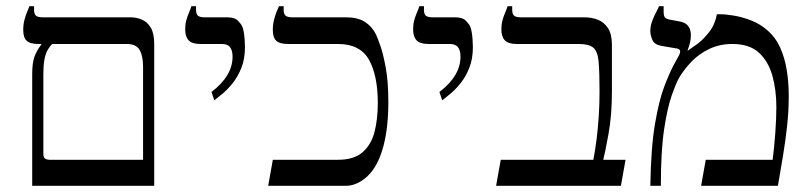

<svg xmlns="http://www.w3.org/2000/svg" viewBox="-20 -600 2617 620"><path d="M84 0V-361Q84 -396 91 -416Q98 -436 114 -457V-458H104Q77 -458 66 -468.5Q55 -479 55 -503Q55 -521 59 -536Q63 -551 68 -562.5Q73 -574 75 -580H90V-568Q90 -555 96 -549.5Q102 -544 119 -544H403Q421 -544 438.5 -536.5Q456 -529 467 -510.5Q478 -492 478 -458V0ZM142 -84H442V-384Q442 -419 431 -438.5Q420 -458 389 -458H149Q141 -451 134 -439Q127 -427 123.5 -408Q120 -389 120 -361V-104Q120 -91 126 -87.5Q132 -84 142 -84Z M672 -276 663 -303Q697 -329 714 -357.5Q731 -386 731 -417Q731 -437 723 -447.5Q715 -458 696 -458H627Q600 -458 589 -470Q578 -482 578 -505Q578 -521 581.5 -534Q585 -547 590 -558.5Q595 -570 598 -580H613V-568Q613 -555 619 -549.5Q625 -544 642 -544H715Q738 -544 748.5 -533Q759 -522 762 -515Q765 -509 767 -497.5Q769 -486 770 -473Q771 -460 771 -448Q771 -410 759.5 -381Q748 -352 731 -331Q714 -310 697.5 -296.5Q681 -283 672 -276Z M846 0 861 -84H1071Q1123 -84 1151 -108.5Q1179 -133 1189.5 -174.5Q1200 -216 1200 -267Q1200 -356 1171.5 -407Q1143 -458 1071 -458H910Q883 -458 872 -468.5Q861 -479 861 -503Q861 -521 865 -536.5Q869 -552 874 -564Q879 -576 881 -580H896V-568Q896 -555 902 -549.5Q908 -544 925 -544H1099Q1135 -544 1158 -529.5Q1181 -515 1194 -489Q1198 -481 1207.5 -454.5Q1217 -428 1225.5 -382.5Q1234 -337 1234 -271Q1234 -190 1219 -131.5Q1204 -73 1176 -41Q1160 -22 1139 -11Q1118 0 1098 0Z M1408 -276 1399 -303Q1433 -329 1450 -357.5Q1467 -386 1467 -417Q1467 -437 1459 -447.5Q1451 -458 1432 -458H1363Q1336 -458 1325 -470Q1314 -482 1314 -505Q1314 -521 1317.5 -534Q1321 -547 1326 -558.5Q1331 -570 1334 -580H1349V-568Q1349 -555 1355 -549.5Q1361 -544 1378 -544H1451Q1474 -544 1484.5 -533Q1495 -522 1498 -515Q1501 -509 1503 -497.5Q1505 -486 1506 -473Q1507 -460 1507 -448Q1507 -410 1495.5 -381Q1484 -352 1467 -331Q1450 -310 1433.5 -296.5Q1417 -283 1408 -276Z M1582 0 1597 -84H1896Q1902 -115 1906.5 -150.5Q1911 -186 1913.5 -225Q1916 -264 1916 -304Q1916 -368 1913 -401Q1910 -434 1896 -446Q1882 -458 1849 -458H1648Q1621 -458 1610 -470Q1599 -482 1599 -505Q1599 -521 1602.5 -534Q1606 -547 1611 -558.5Q1616 -570 1619 -580H1634V-568Q1634 -555 1640 -549.5Q1646 -544 1663 -544H1869Q1890 -544 1910 -536.5Q1930 -529 1943 -509.5Q1956 -490 1956 -455V-304Q1956 -228 1945 -167.5Q1934 -107 1928 -84H2000L1985 0Z M2080 0Q2082 -123 2095 -199.5Q2108 -276 2125 -320.5Q2142 -365 2156 -391L2173 -422Q2178 -432 2175.5 -437.5Q2173 -443 2162 -444L2115 -452Q2093 -456 2086.5 -471.5Q2080 -487 2080 -499Q2080 -516 2086 -532Q2092 -548 2099 -561Q2106 -574 2108 -580H2123V-562Q2123 -549 2127 -544Q2131 -539 2141 -537L2173 -531Q2191 -528 2199 -519.5Q2207 -511 2209 -502Q2211 -493 2211 -487Q2211 -474 2208 -461.5Q2205 -449 2200 -437H2202Q2211 -443 2231 -457.5Q2251 -472 2270 -496.5Q2289 -521 2295 -554H2306Q2324 -554 2350.5 -549.5Q2377 -545 2405.5 -534Q2434 -523 2457 -503Q2484 -480 2499 -447Q2514 -414 2520.5 -374Q2527 -334 2527 -289Q2527 -241 2521.5 -191.5Q2516 -142 2508 -94Q2500 -46 2492 0H2244L2259 -84H2475Q2480 -122 2483.5 -170Q2487 -218 2487 -254Q2487 -310 2474 -356Q2461 -402 2430.5 -430Q2400 -458 2345 -458Q2304 -458 2270.5 -442Q2237 -426 2213 -401Q2189 -376 2173 -349Q2163 -331 2149 -291.5Q2135 -252 2124.5 -182Q2114 -112 2114 0Z"/></svg>

Font: Frank Ruhl Libre Light
Style: Regular
Weight: 300
Designer: Yanek Iontef
Foundry: Fontef
Version: Version 6.003;gftools[0.9.30]